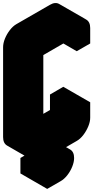

<svg xmlns="http://www.w3.org/2000/svg" viewBox="-63 -996 646 1241"><path d="M217 -740 433 -865Q467 -885 493.5 -870Q520 -855 520 -815V-715L433 -665V-765L217 -640V-60L433 -185V-285L520 -335V-235Q520 -209 507.5 -179Q495 -149 475.5 -123.5Q456 -98 433 -85L217 40Q182 60 156 45Q130 30 130 -10V-590Q130 -617 142 -646.5Q154 -676 174 -701.5Q194 -727 217 -740ZM329 -25Q364 -45 390 -30Q416 -15 416 25Q416 51 404 81Q392 111 372 136.5Q352 162 329 175L242 225V125L329 75ZM520 -335 433 -285 260 -385 346 -435ZM433 -285V-185L260 -285V-385ZM433 -765V-665L260 -765V-865ZM390 -30Q364 -45 329 -25L156 -125Q190 -145 216 -130ZM329 -25V75L156 -25V-125ZM329 75 242 125 69 25 156 -25ZM242 125V225L69 125V25ZM433 -185 217 -60 43 -160 260 -285ZM494 -870Q467 -885 433 -865L217 -740Q194 -727 174 -701.5Q154 -676 142 -646.5Q130 -617 130 -590V-10Q130 30 156 45L-17 -55Q-43 -70 -43 -110V-690Q-43 -717 -31 -746.5Q-19 -776 0.7 -801.5Q20.4 -827 43 -840L260 -965Q294.4 -985 320 -970Z"/></svg>

Font: Nabla Normal
Style: Regular
Weight: 400
Designer: Arthur Reinders Folmer
Version: Version 1.000